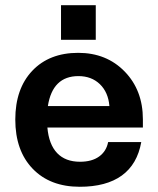

<svg xmlns="http://www.w3.org/2000/svg" viewBox="-20 -714 611 742"><path d="M215.8 -693.8H350.1V-560.1H215.8ZM39.1 -252Q39.1 -371.1 104.7 -440.4Q170.4 -509.8 282.2 -509.8Q391.6 -509.8 461.9 -437.5Q532.2 -365.2 532.2 -252.9V-221.2H163.1Q168.9 -155.8 200.9 -122.3Q232.9 -88.9 289.1 -88.9Q335 -88.9 363 -109.1Q391.1 -129.4 397.9 -165H525.9Q510.7 -79.1 450.7 -35.6Q390.6 7.8 288.1 7.8Q173.3 7.8 106.2 -62Q39.1 -131.8 39.1 -252ZM283.2 -419.9Q183.1 -419.9 165 -304.2H402.8Q398.4 -357.4 366 -388.7Q333.5 -419.9 283.2 -419.9Z"/></svg>

Font: Overused Grotesk SemiBold
Style: Regular
Weight: 600
Version: Version 0.002